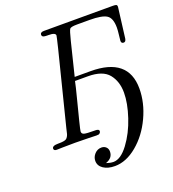

<svg xmlns="http://www.w3.org/2000/svg" viewBox="-156 -802 1018 1128"><g transform="rotate(-20 352.5 -238.5)"><path d="M62 -14.2Q62 -32.2 100.1 -32.2H105Q139.2 -32.2 150.9 -40Q156.7 -43.9 161.4 -52Q166 -60.1 168 -67.1Q169.9 -74.2 172.4 -85.7Q174.8 -97.2 175.8 -100.1L291 -558.1Q308.1 -628.9 308.1 -632.8Q308.1 -650.9 265.1 -650.9H258.8Q232.9 -650.9 228 -657.2Q224.1 -663.1 224.1 -666Q224.1 -683.1 248 -683.1H678.2Q686 -683.1 689.5 -682.6Q692.9 -682.1 697.5 -681.2Q702.1 -680.2 703.6 -676.5Q705.1 -672.9 705.1 -667L681.2 -477.1Q678.2 -458 665 -458Q649.9 -458 649.9 -474.1Q649.9 -480 653.6 -508.5Q657.2 -537.1 657.2 -555.2Q657.2 -614.3 628.2 -633.1Q599.1 -651.9 522 -651.9H443.8Q404.8 -651.9 397.9 -642.8Q391.1 -633.8 376 -573.2L325.2 -367.2H423.8Q658.7 -367.2 659.2 -173.8Q659.2 -85 617.7 3.9Q576.2 92.8 508.1 149.4Q439.9 206.1 369.1 206.1Q325.2 206.1 297.6 187.5Q270 168.9 270 138.2Q270 114.3 287.6 95.2Q305.2 76.2 330.1 76.2Q347.2 76.2 358.6 86.7Q370.1 97.2 370.1 115.2Q370.1 155.3 326.2 170.9V171.9Q348.1 179.7 369.1 180.2Q415 180.2 462.4 116.7Q509.8 53.2 537.8 -31.5Q565.9 -116.2 565.9 -182.1Q565.9 -252 528.6 -298.1Q491.2 -344.2 398.9 -344.2H318.8Q313 -314.5 294.4 -243.2Q275.9 -171.9 262 -116Q248 -60.1 248 -53.2Q248 -39.1 262.9 -34.9Q277.8 -30.8 327.1 -30.8H332Q355 -30.8 355 -18.1Q355 -12.2 350.6 -7.1Q346.2 -2 341.8 -1Q339.8 0 328.1 0Q322.3 0 278.1 -1.5Q233.9 -2.9 195.8 -2.9Q141.6 -2.9 115.7 -2Q89.8 -1 80.1 -1Q62 -1 62 -14.2Z"/></g></svg>

Font: CMU Classical Serif
Style: Italic
Weight: 500
Italic angle: -14.04°
Version: Version 0.7.0